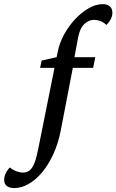

<svg xmlns="http://www.w3.org/2000/svg" viewBox="-161 -702 572 944"><path d="M36.1 -368.2 43.9 -404.3 122.1 -421.9 203.1 -420.9H307.6L296.9 -368.2ZM343.8 -681.6Q366.2 -681.6 378.9 -670.9Q391.6 -660.2 391.6 -638.7Q391.6 -624 383.8 -608.4Q376 -592.8 362.3 -579.1Q348.6 -592.8 332.5 -598.6Q316.4 -604.5 300.8 -604.5Q276.4 -604.5 254.4 -584.5Q232.4 -564.5 223.6 -520.5L205.1 -420.9L200.2 -384.8L137.7 -60.5Q125 3.9 101.1 56.2Q77.1 108.4 45.4 146Q13.7 183.6 -21.5 203.1Q-56.6 222.7 -90.8 222.7Q-114.3 222.7 -127.4 212.4Q-140.6 202.1 -140.6 181.6Q-140.6 166 -132.8 149.9Q-125 133.8 -112.3 121.1Q-97.7 133.8 -80.6 140.1Q-63.5 146.5 -47.9 146.5Q-28.3 146.5 -14.6 135.3Q-1 124 9.3 97.2Q19.5 70.3 28.3 23.4L123 -448.2Q131.8 -492.2 154.8 -533.7Q177.7 -575.2 209 -608.4Q240.2 -641.6 275.4 -661.6Q310.5 -681.6 343.8 -681.6Z"/></svg>

Font: Crimson Pro ExtraLight Medium
Style: Italic
Weight: 500
Italic angle: -12°
Version: Version 1.002